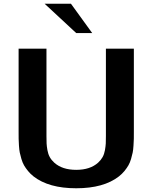

<svg xmlns="http://www.w3.org/2000/svg" viewBox="-20 -987 820 1033"><path d="M476.1 -809.1H390.1L220.2 -966.8H361.8ZM700.2 -278.8Q700.2 -253.4 700 -240.2Q699.7 -227.1 698.2 -203.6Q696.8 -180.2 693.8 -166Q690.9 -151.9 685.1 -131.8Q679.2 -111.8 670.9 -97.4Q662.6 -83 649.7 -67.1Q636.7 -51.3 620.1 -38.1Q538.1 25.9 390.1 25.9Q242.2 25.9 160.2 -38.1Q143.6 -51.3 130.6 -67.1Q117.7 -83 109.4 -97.4Q101.1 -111.8 95.2 -131.8Q89.4 -151.9 86.4 -166Q83.5 -180.2 82 -203.6Q80.6 -227.1 80.3 -240.2Q80.1 -253.4 80.1 -278.8V-725.1H230V-254.9Q230 -229 230.7 -214.8Q231.4 -200.7 235.1 -179.4Q238.8 -158.2 247.8 -141.8Q256.8 -125.5 272 -111.8Q314.9 -73.2 390.1 -73.2Q464.8 -73.2 507.8 -111.8Q522.9 -125.5 532 -141.8Q541 -158.2 544.7 -179.4Q548.3 -200.7 549.1 -214.8Q549.8 -229 549.8 -254.9V-725.1H700.2Z"/></svg>

Font: Aurulent Sans
Style: Bold
Weight: 700
Version: Version 2007.05.04